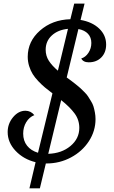

<svg xmlns="http://www.w3.org/2000/svg" viewBox="-20 -885 624 1051"><path d="M141.1 146 174.8 2.9Q108.9 -13.2 65.4 -59.1Q22 -105 22 -162.1Q22 -208 51.5 -243.4Q81.1 -278.8 119.1 -278.8Q148.4 -278.8 168 -254.9Q140.1 -243.7 123.5 -216.1Q106.9 -188.5 106.9 -153.8Q106.9 -114.3 128.2 -87.4Q149.4 -60.5 188 -48.8L267.1 -374Q242.7 -392.6 226.1 -406.2Q209.5 -419.9 190.2 -440.2Q170.9 -460.4 159.2 -479.2Q147.5 -498 139.6 -522.9Q131.8 -547.9 131.8 -574.2Q131.8 -658.7 199 -717.8Q266.1 -776.9 365.2 -779.8L386.2 -865.2H442.9L420.9 -775.9Q484.4 -765.1 522.7 -728.8Q561 -692.4 561 -641.1Q561 -597.7 534.7 -570.8Q508.3 -543.9 465.8 -543.9Q435.5 -543.9 424.8 -564.9Q448.2 -571.8 464.1 -595.9Q480 -620.1 480 -649.9Q480 -680.2 461.7 -700Q443.4 -719.7 409.2 -726.1L345.2 -460.9Q364.3 -447.3 370.6 -442.4Q377 -437.5 394.5 -423.8Q412.1 -410.2 419.4 -403.1Q426.8 -396 441.2 -381.8Q455.6 -367.7 461.9 -357.4Q468.3 -347.2 478 -331.5Q487.8 -315.9 491.9 -301.8Q496.1 -287.6 499.5 -269.5Q502.9 -251.5 502.9 -232.9Q502.9 -168 466.6 -112.1Q430.2 -56.2 368.4 -23.2Q306.6 9.8 234.9 9.8H231L198.2 146ZM414.1 -185.1Q414.1 -229 388.4 -263.9Q362.8 -298.8 314.9 -336.9L244.1 -43Q317.4 -45.4 365.7 -85.7Q414.1 -126 414.1 -185.1ZM230 -612.8Q230 -579.6 247.1 -552.7Q264.2 -525.9 296.9 -498L352.1 -727.1Q296.9 -721.7 263.4 -690.7Q230 -659.7 230 -612.8Z"/></svg>

Font: Libre Baskerville
Style: Italic
Weight: 400
Designer: Pablo Impallari, Rodrigo Fuenzalida
Foundry: Pablo Impallari, Rodrigo Fuenzalida
Version: Version 1.000